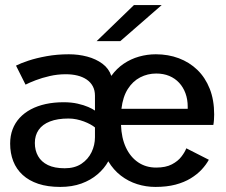

<svg xmlns="http://www.w3.org/2000/svg" viewBox="-20 -726 890 757"><path d="M217.6 11Q168 11 131 -1.3Q94.1 -13.6 69.4 -36.3Q44.6 -59 32.3 -90.4Q20 -121.9 20 -159.9Q20 -190.5 29.6 -216Q39.2 -241.4 57.5 -261.3Q75.8 -281.1 101.7 -294.9Q127.6 -308.7 160.1 -315.8Q192.7 -322.9 231 -322.9Q261.6 -322.9 286.1 -317.3Q310.5 -311.8 327.9 -304.2Q345.3 -296.6 354.4 -290V-348.6Q354.4 -369.9 345.9 -385.8Q337.4 -401.7 321.9 -412.3Q306.4 -422.9 285.5 -428.1Q264.5 -433.3 239.3 -433.3Q206.8 -433.3 176.1 -426.2Q145.4 -419.2 120.5 -409.6Q95.6 -400 80.7 -392.3L43.1 -467.3Q60.9 -476.4 92.2 -486.9Q123.6 -497.3 164.4 -504.6Q205.2 -512 251.4 -512Q289.6 -512 324 -502.8Q358.4 -493.6 383.8 -474.8Q409.1 -456 418.9 -426.8Q439.8 -455.9 467.8 -474.8Q495.7 -493.6 528.1 -502.8Q560.5 -512 594.6 -512Q643.1 -512 684.9 -496.4Q726.7 -480.7 758.1 -450.5Q789.4 -420.2 806.9 -376Q824.4 -331.9 824.4 -274.5Q824.4 -265.2 823.6 -253.5Q822.8 -241.9 821.1 -233.4H457.1Q458.8 -182.3 476.4 -144.5Q494.1 -106.7 524.7 -86Q555.3 -65.3 595.8 -65.3Q633.6 -65.3 657.6 -78Q681.7 -90.6 695.3 -108.5Q708.9 -126.3 714.6 -141.3L803.4 -96.1Q792.6 -76.4 775 -57.4Q757.4 -38.5 732 -22.9Q706.5 -7.3 672.1 1.9Q637.7 11 592.8 11Q555.6 11 520.8 0Q485.9 -11 456.6 -33.5Q427.4 -55.9 407 -90.1Q391.3 -61.6 364.6 -38.8Q338 -15.9 301.1 -2.4Q264.2 11 217.6 11ZM235.1 -62.6Q274.6 -62.6 301.1 -80.3Q327.6 -98.1 341 -126.1Q354.4 -154.1 354.4 -185V-223.6Q347.1 -229.6 335.9 -235.8Q324.6 -241.9 310.9 -247.1Q297.1 -252.2 281.7 -255.5Q266.4 -258.7 250 -258.7Q206.5 -258.7 177 -247.1Q147.4 -235.6 132.4 -213.9Q117.4 -192.2 117.4 -162.4Q117.4 -132.8 130.2 -110.4Q142.9 -87.9 168.9 -75.2Q194.9 -62.6 235.1 -62.6ZM458.8 -297.1H720.1V-305.1Q720.1 -333.9 711.4 -357.8Q702.7 -381.8 686.5 -399.4Q670.3 -417 647.4 -426.6Q624.6 -436.1 595.9 -436.1Q562.1 -436.1 532.8 -421Q503.5 -405.9 484 -375.2Q464.4 -344.4 458.8 -297.1ZM454.4 -563.9H361.1L508.1 -706H617.5Z"/></svg>

Font: Trispace Thin
Style: Regular
Weight: 100
Designer: Tyler Finck
Foundry: Etcetera Type Company
Version: Version 1.210